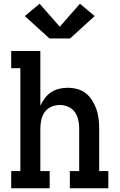

<svg xmlns="http://www.w3.org/2000/svg" viewBox="-20 -1008 640 1028"><path d="M40 0V-92H89V-643H40V-735H196V-442Q206 -463 220 -482Q234 -501 253.5 -514Q273 -527 296 -532.5Q319 -538 343 -538Q369 -538 394.5 -531Q420 -524 440 -508Q460 -492 474 -469.5Q488 -447 496.5 -422.5Q505 -398 508 -372Q511 -346 511 -320V-92H560V0H354V-92H404V-320Q404 -343 399 -366Q394 -389 380.5 -408Q367 -427 345 -436.5Q323 -446 300 -446Q277 -446 255 -436.5Q233 -427 219.5 -408Q206 -389 201 -366Q196 -343 196 -320V-92H246V0ZM355 -802H245L113 -922L192 -988L300 -865L408 -988L487 -922Z"/></svg>

Font: Iosevka Slab Semibold Extended
Style: Regular
Weight: 600
Width: 7
Monospace: yes
Designer: Belleve Invis
Foundry: Belleve Invis
Version: Version 11.1.0; ttfautohint (v1.8.3)